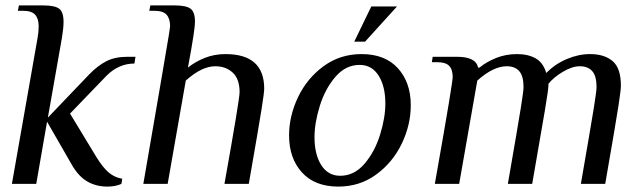

<svg xmlns="http://www.w3.org/2000/svg" viewBox="-20 -680 2375 710"><path d="M246 -70 154 -230 114 0H24L119 -540Q123 -561 123 -583Q123 -611 110 -625.5Q97 -640 66 -640H46L50 -660H140Q182 -660 198.5 -648Q215 -636 215 -599Q215 -576 209 -540L157 -245L310 -405Q341 -437 373 -453.5Q405 -470 451 -470H481L477 -445Q419 -445 374 -400L239 -260L336 -100Q360 -61 381.5 -42.5Q403 -24 432 -19L429 0Q407 10 377 10Q336 10 303.5 -8.5Q271 -27 246 -70Z M570 -348Q580 -409 594.5 -492Q609 -575 609 -583Q609 -611 596 -625.5Q583 -640 552 -640H532L536 -660H626Q668 -660 684.5 -648Q701 -636 701 -599Q701 -586 695.5 -548.5Q690 -511 675 -430Q702 -452 737.5 -466Q773 -480 814 -480Q957 -480 957 -352Q957 -338 947.5 -278Q938 -218 900 0H810Q866 -313 866 -339Q866 -388 840.5 -411.5Q815 -435 776 -435Q726 -435 667 -382L600 0H510Z M1049 -179Q1049 -252 1082.5 -321.5Q1116 -391 1177 -435.5Q1238 -480 1317 -480Q1404 -480 1451.5 -427.5Q1499 -375 1499 -291Q1499 -218 1465.5 -148.5Q1432 -79 1371 -34.5Q1310 10 1231 10Q1144 10 1096.5 -42.5Q1049 -95 1049 -179ZM1405 -297Q1405 -361 1380 -400.5Q1355 -440 1310 -440Q1258 -440 1220 -395.5Q1182 -351 1162.5 -288Q1143 -225 1143 -173Q1143 -109 1168 -69.5Q1193 -30 1238 -30Q1290 -30 1328 -74.5Q1366 -119 1385.5 -182Q1405 -245 1405 -297ZM1290 -526 1353 -656H1448L1330 -526Z M1654 -395Q1654 -423 1641 -436.5Q1628 -450 1597 -450H1577L1580 -470H1670Q1740 -470 1748 -430H1753Q1780 -452 1815.5 -466Q1851 -480 1892 -480Q1933 -480 1961 -464Q1989 -448 2000 -410Q2032 -443 2075.5 -461.5Q2119 -480 2162 -480Q2215 -480 2245.5 -454Q2276 -428 2276 -363Q2276 -347 2266.5 -285.5Q2257 -224 2218 0H2128Q2166 -219 2176 -281.5Q2186 -344 2186 -358Q2186 -399 2170 -417Q2154 -435 2124 -435Q2096 -435 2061.5 -414.5Q2027 -394 2008 -370V-363Q2008 -350 1994.5 -269Q1981 -188 1948 0H1858Q1896 -219 1906 -281.5Q1916 -344 1916 -358Q1916 -399 1900 -417Q1884 -435 1854 -435Q1804 -435 1745 -382L1678 0H1588Q1626 -215 1640 -300Q1654 -385 1654 -395Z"/></svg>

Font: Philosopher
Style: Italic
Weight: 400
Italic angle: -10°
Designer: Jovanny Lemonad
Foundry: Jovanny Lemonad
Version: Version 2.000